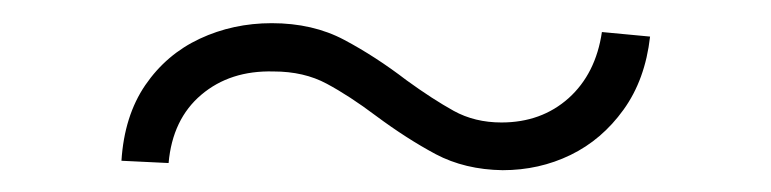

<svg xmlns="http://www.w3.org/2000/svg" viewBox="-20 -372 679 169"><path d="M86.9 -230.5Q89.4 -270 107.9 -297.1Q126.5 -324.2 155.8 -337.9Q185.1 -351.6 219.2 -351.6Q255.4 -351.6 283 -336.9Q310.5 -322.3 337.9 -301.3Q360.8 -284.7 379.4 -274.4Q397.9 -264.2 421.4 -264.2Q456.5 -264.2 480.5 -285.6Q504.4 -307.1 509.8 -343.8L552.2 -339.8Q547.9 -301.8 528.8 -275.4Q509.8 -249 482.2 -235.6Q454.6 -222.2 422.4 -222.2Q389.2 -222.7 363.5 -236.3Q337.9 -250 311 -270Q287.6 -287.6 267.6 -298.3Q247.6 -309.1 220.7 -309.1Q182.6 -310.1 157.2 -288.6Q131.8 -267.1 128.4 -228.5Z"/></svg>

Font: Inter 16pt ExtraLight
Style: Regular
Weight: 250
Version: Version 4.001;git-66647c0bb